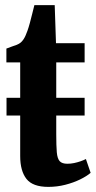

<svg xmlns="http://www.w3.org/2000/svg" viewBox="-20 -722 374 751"><path d="M169 9Q108 9 83.5 -22.2Q59 -53.5 59 -111.5V-270H5.5V-339.5H59V-478H5V-532Q15.5 -536.5 26 -539.8Q36.5 -543 45.8 -546.8Q55 -550.5 61.5 -556Q67.5 -561.5 72 -568.2Q76.5 -575 80.2 -583.5Q84 -592 87.5 -602Q92 -614.5 96.8 -632.2Q101.5 -650 106.2 -668.8Q111 -687.5 114.5 -702H194L199 -553H311V-478H200V-339.5H311V-270H200V-197.5Q200 -151 202.2 -126Q204.5 -101 213.8 -91.2Q223 -81.5 243.5 -81.5Q256.5 -81.5 269.8 -84.2Q283 -87 295.2 -91.2Q307.5 -95.5 316 -100L334.5 -46Q319.5 -33 293.5 -20.2Q267.5 -7.5 235.2 0.8Q203 9 169 9Z"/></svg>

Font: Merriweather 24pt SemiCondensed
Style: Bold
Weight: 700
Width: 4
Designer: Eben Sorkin
Foundry: Eben Sorkin
Version: Version 2.100